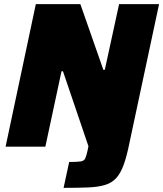

<svg xmlns="http://www.w3.org/2000/svg" viewBox="-20 -708 788 927"><path d="M287 199 314 74Q352 74 369 71.5Q386 69 391.5 57Q397 45 403 18L407 -2L284 -364H277L199 0H7L153 -688H368L479 -371H486L555 -688H748L605 -18Q592 47 577 88Q562 129 541 152Q520 175 487 185Q454 195 405.5 197Q357 199 287 199Z"/></svg>

Font: Saira ExtraBold
Style: Italic
Weight: 800
Italic angle: -12°
Designer: Hector Gatti with collaboration of the Omnibus-Type team
Foundry: Omnibus-Type
Version: Version 1.100; ttfautohint (v1.8.3)